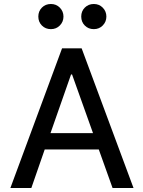

<svg xmlns="http://www.w3.org/2000/svg" viewBox="-20 -942 718 962"><path d="M32 0 291 -700H389L649 0H544L475 -193H204L137 0ZM446 -275 341 -569H336L233 -275ZM405 -904Q423 -922 450 -922Q477 -922 495 -903.5Q513 -885 513 -859Q513 -833 495 -814.5Q477 -796 450 -796Q423 -796 405 -814Q387 -832 387 -859Q387 -886 405 -904ZM190 -904Q208 -922 235 -922Q262 -922 280 -903.5Q298 -885 298 -859Q298 -833 280 -814.5Q262 -796 235 -796Q208 -796 190 -814Q172 -832 172 -859Q172 -886 190 -904Z"/></svg>

Font: Lopes Sans Medium
Style: Regular
Weight: 500
Designer: Gabriel Lam, Diego Maldonado
Foundry: TypeRant, Foresti Design
Version: Version 4.000